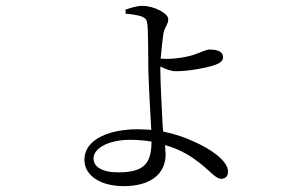

<svg xmlns="http://www.w3.org/2000/svg" viewBox="-20 -580 1040 655"><path d="M409 -533C427 -532 447 -529 463 -524C477 -518 481 -513 483 -496C485 -482 486 -395 486 -345C487 -294 493 -194 496 -137C481 -138 465 -139 449 -139C355 -139 268 -106 268 -35C268 20 324 55 402 55C498 55 545 10 545 -53L543 -85C569 -78 592 -68 614 -56C687 -14 710 30 735 30C749 30 758 21 758 6C758 -33 695 -73 646 -95C614 -110 578 -123 537 -131L535 -147C532 -206 527 -303 527 -339V-353C543 -345 563 -337 579 -337C628 -337 689 -350 712 -358C733 -365 741 -374 741 -384C741 -403 725 -411 694 -411C684 -411 669 -403 646 -395C620 -385 577 -379 549 -379L528 -380C531 -414 535 -450 538 -469C544 -492 554 -497 554 -515C554 -534 506 -560 466 -560C446 -560 426 -553 408 -547ZM497 -97C496 -25 475 8 383 8C327 8 299 -12 299 -39C299 -75 351 -103 424 -103C449 -103 474 -101 497 -97Z"/></svg>

Font: Noto Serif JP Light
Style: Regular
Weight: 300
Designer: Ryoko NISHIZUKA 西塚涼子 (kana & ideographs); Frank Grießhammer (Latin, Greek & Cyrillic); Wenlong ZHANG 张文龙 (bopomofo); San
Foundry: Adobe
Version: Version 2.001;hotconv 1.1.0;makeotfexe 2.6.0